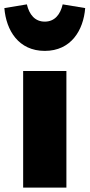

<svg xmlns="http://www.w3.org/2000/svg" viewBox="-64 -859 410 879"><path d="M141 -626C261 -626 318 -720 326 -822L223 -839C212 -792 186 -760 141 -760C96 -760 70 -792 59 -839L-44 -822C-36 -720 21 -626 141 -626ZM240 -534H42V0H240Z"/></svg>

Font: Fira Sans Heavy
Style: Regular
Weight: 900
Designer: bBox Type GmbH & Carrois Corporate GbR & Edenspiekermann AG
Foundry: bBox Type GmbH & Carrois Corporate GbR & Edenspiekermann AG
Version: Version 4.300;PS 004.300;hotconv 1.0.88;makeotf.lib2.5.64775